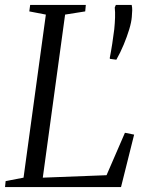

<svg xmlns="http://www.w3.org/2000/svg" viewBox="-28 -763 598 783"><path d="M-7.5 0 -5 -24.5 68 -38.5 159 -703.5 91.5 -716.5 95 -743H322L319.5 -716.5L237.5 -703.5L146.5 -38.5L406.5 -48.5L481.5 -221.5L519 -214L465.5 0ZM446.5 -519.5 420.5 -523 419.5 -526Q425 -554 429.8 -585Q434.5 -616 438 -644Q440.5 -669 441.2 -691.2Q442 -713.5 440 -732.5L444.5 -743H509Q511.5 -732 511.2 -721.2Q511 -710.5 509.5 -694Q508 -673 499 -643.2Q490 -613.5 476.5 -581Q463 -548.5 446.5 -519.5Z"/></svg>

Font: Merriweather 96pt Light
Style: Italic
Weight: 300
Italic angle: -7.8°
Version: Version 2.101